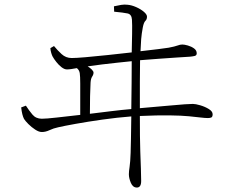

<svg xmlns="http://www.w3.org/2000/svg" viewBox="-20 -781 1040 854"><path d="M379.9 -274.9Q427.2 -280.8 475.3 -286.6Q523.4 -292.5 564 -295.9Q564.9 -356 565.4 -413.8Q565.9 -471.7 565.9 -508.8Q539.1 -506.3 504.2 -502.4Q469.2 -498.5 433.8 -494.4Q398.4 -490.2 370.1 -485.8Q380.4 -479.5 388.2 -471.7Q396 -463.9 396 -458Q396 -449.2 389.9 -440.2Q383.8 -431.2 382.8 -413.1Q381.3 -383.8 380.6 -351.8Q379.9 -319.8 379.9 -274.9ZM487.8 -729 486.8 -752.9Q504.4 -756.8 519 -759.3Q533.7 -761.7 547.9 -759.8Q565.4 -758.3 585.4 -749.5Q605.5 -740.7 619.6 -728.8Q633.8 -716.8 633.8 -707Q633.8 -694.8 626.7 -688.2Q619.6 -681.6 615.2 -659.2Q609.9 -631.3 607.9 -606.7Q606 -582 605 -553.2Q649.9 -558.1 683.8 -562.5Q717.8 -566.9 730 -568.8Q758.3 -574.2 769.8 -578.6Q781.2 -583 791 -583Q800.3 -583 815.7 -578.6Q831.1 -574.2 843 -565.7Q855 -557.1 855 -543.9Q855 -534.2 845.5 -532Q835.9 -529.8 824.2 -528.8Q804.7 -527.8 765.6 -525.1Q726.6 -522.5 682.4 -519.3Q638.2 -516.1 603 -513.2Q602.1 -474.1 602.1 -416.7Q602.1 -359.4 602.1 -299.8Q686.5 -307.1 732.7 -311.3Q778.8 -315.4 801.5 -317.1Q824.2 -318.8 837.9 -318.8Q849.6 -318.8 870.6 -312.7Q891.6 -306.6 908.7 -296.1Q925.8 -285.6 925.8 -272.9Q925.8 -261.2 919.9 -258.5Q914.1 -255.9 904.8 -255.9Q892.1 -255.9 872.6 -258.3Q853 -260.7 820.1 -263.9Q787.1 -267.1 734.4 -267.8Q681.6 -268.6 602.1 -265.1Q602.1 -217.8 602.5 -176.3Q603 -134.8 604 -106.9Q605.5 -70.3 606.7 -31Q607.9 8.3 607.9 23.9Q607.9 53.2 588.9 53.2Q570.8 53.2 562 32.2Q553.2 11.2 553.2 -5.9Q553.2 -18.6 556.4 -39.1Q559.6 -59.6 561 -101.1Q561.5 -118.2 562.5 -162.8Q563.5 -207.5 564 -263.2Q501 -258.3 435.3 -249Q369.6 -239.7 316.9 -230.2Q264.2 -220.7 238.8 -214.8Q217.8 -210.4 200.4 -202.1Q183.1 -193.8 166 -193.8Q152.8 -193.8 136.5 -204.6Q120.1 -215.3 106.2 -229.2Q92.3 -243.2 86.9 -252Q78.1 -268.6 74.2 -303.2L95.2 -311Q108.4 -290.5 124 -271.7Q139.6 -252.9 166 -252.9Q184.6 -252.9 231.4 -258.1Q278.3 -263.2 336.9 -270V-409.2Q336.9 -441.9 334.7 -455.8Q332.5 -469.7 321.8 -478Q309.1 -475.6 297.4 -473.9Q285.6 -472.2 277.8 -472.2Q266.6 -472.2 253.9 -481.9Q241.2 -491.7 230.5 -505.4Q219.7 -519 213.9 -529.8Q210.9 -535.2 207.8 -545.9Q204.6 -556.6 204.1 -566.9L220.2 -576.2Q234.9 -558.1 253.9 -540.5Q272.9 -522.9 298.8 -522.9Q317.9 -522.9 361.1 -526.6Q404.3 -530.3 458.7 -536.1Q513.2 -542 565.9 -547.9Q566.9 -587.9 567.6 -630.1Q568.4 -672.4 566.9 -693.8Q565.4 -717.3 547.4 -721.2Q529.3 -725.1 487.8 -729Z"/></svg>

Font: Source Han Serif CN ExtraLight
Style: Regular
Weight: 250
Designer: Ryoko NISHIZUKA  (kana & ideographs); Frank Grießhammer (Latin, Greek & Cyrillic); Wenlong ZHANG  (bopomofo); Sandoll Co
Foundry: Adobe Systems Incorporated
Version: Version 1.001;PS 1.001;hotconv 16.6.54;makeotf.lib2.5.65590